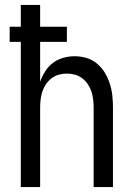

<svg xmlns="http://www.w3.org/2000/svg" viewBox="-20 -755 540 775"><path d="M64 0V-586H19V-647H64V-735H142V-647H250V-586H142V-425Q150 -447 162.5 -467Q175 -487 193.5 -501Q212 -515 235 -521.5Q258 -528 281 -528Q306 -528 329.5 -521Q353 -514 372 -498Q391 -482 403.5 -461Q416 -440 423.5 -416.5Q431 -393 433.5 -368.5Q436 -344 436 -320V0H358V-320Q358 -337 356 -353.5Q354 -370 349 -385.5Q344 -401 334.5 -415Q325 -429 312 -439Q299 -449 283 -453.5Q267 -458 250 -458Q233 -458 217 -453.5Q201 -449 188 -439Q175 -429 165.5 -415Q156 -401 151 -385.5Q146 -370 144 -353.5Q142 -337 142 -320V0Z"/></svg>

Font: Iosevka
Style: Regular
Weight: 400
Monospace: yes
Designer: Belleve Invis
Foundry: Belleve Invis
Version: Version 33.2.3; ttfautohint (v1.8.4)